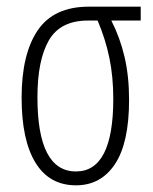

<svg xmlns="http://www.w3.org/2000/svg" viewBox="-20 -551 464 581"><path d="M370.6 -249Q370.6 -118.7 327.9 -54.4Q285.2 9.8 210 9.8Q129.4 9.8 87.4 -58.6Q45.4 -127 45.4 -255.4Q45.4 -387.2 94 -459Q142.6 -530.8 248.5 -530.8H405.8V-488.8H316.9Q343.3 -437 356.9 -378.7Q370.6 -320.3 370.6 -249ZM93.3 -256.8Q93.3 -32.2 210 -32.2Q322.8 -32.2 322.8 -252Q322.8 -318.8 311 -375.7Q299.3 -432.6 275.4 -488.8H246.1Q162.6 -488.8 127.9 -429Q93.3 -369.1 93.3 -256.8Z"/></svg>

Font: Open Sans Condensed Light
Style: Regular
Weight: 300
Width: 3
Designer: Monotype Design Team
Foundry: Monotype Imaging Inc.
Version: Version 3.003; ttfautohint (v1.8.4)